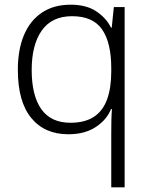

<svg xmlns="http://www.w3.org/2000/svg" viewBox="-20 -562 639 818"><path d="M454 4Q454 -17 454.5 -46.5Q455 -76 457 -97H453Q434 -51 387.5 -20.5Q341 10 271 10Q170 10 113 -59.5Q56 -129 56 -265Q56 -349 81.5 -411Q107 -473 157.5 -507.5Q208 -542 281 -542Q348 -542 390.5 -513.5Q433 -485 453 -444H456L465 -532H511V236H454ZM280 -39Q341 -39 379.5 -64Q418 -89 436 -138Q454 -187 454 -257V-271Q454 -380 415 -436.5Q376 -493 287 -493Q201 -493 158 -432Q115 -371 115 -264Q115 -155 156 -97Q197 -39 280 -39Z"/></svg>

Font: Noto Sans Georgian Light
Style: Regular
Weight: 300
Version: Version 2.002